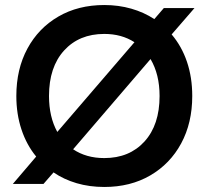

<svg xmlns="http://www.w3.org/2000/svg" viewBox="-20 -732 824 764"><path d="M31 0 124 -109Q86 -155 65.5 -216.5Q45 -278 45 -350Q45 -457 89 -538.5Q133 -620 212 -666Q291 -712 395 -712Q452 -712 502.5 -697.5Q553 -683 594 -656L632 -700H754L663 -595Q703 -548 724 -486Q745 -424 745 -350Q745 -243 701 -161.5Q657 -80 578 -34Q499 12 395 12Q336 12 285 -3Q234 -18 193 -46L153 0ZM175 -350Q175 -267 208 -207L515 -564Q464 -597 395 -597Q295 -597 235 -531Q175 -465 175 -350ZM395 -103Q495 -103 555 -169Q615 -235 615 -350Q615 -436 579 -497L271 -138Q323 -103 395 -103Z"/></svg>

Font: Firefly Display
Style: Bold
Weight: 700
Designer: Colophon Foundry, Jonny Pinhorn
Foundry: Colophon Foundry
Version: Version 1.200; ttfautohint (v1.8.3)